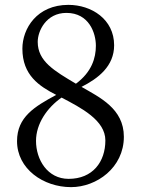

<svg xmlns="http://www.w3.org/2000/svg" viewBox="-20 -755 579 789"><path d="M315 -398C384 -433 449 -483 449 -569C449 -676 356 -735 261 -735C132 -735 72 -638 72 -555C72 -446 141 -401 211 -365C122 -317 50 -274 50 -175C50 -61 158 14 272 14C377 14 489 -66 489 -193C489 -309 389 -355 315 -398ZM135 -583C135 -628 170 -702 253 -702C346 -702 374 -619 374 -567C374 -517 357 -459 292 -411C203 -464 135 -503 135 -583ZM262 -20C175 -20 128 -99 128 -176C128 -246 173 -312 233 -354C313 -312 413 -261 413 -178C413 -90 361 -20 262 -20Z"/></svg>

Font: Shippori Mincho OTF
Style: Regular
Weight: 400
Designer: FONTDASU
Foundry: FONTDASU / Google Inc. / but / Adobe
Version: Version 3.300;hotconv 1.0.109;makeotfexe 2.5.65596